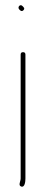

<svg xmlns="http://www.w3.org/2000/svg" viewBox="-20 -668 166 725"><path d="M67 -471C61 -471 58 -468 58 -462V6C58 16.9 47.3 32.6 60.5 36.5C73.6 40.4 76 17.8 76 6V-462C76 -468 73 -471 67 -471ZM53 -632C57.2 -627.8 61.9 -622.9 68.5 -629.5C75.1 -636.1 69.2 -640.8 65 -645C56.8 -654.6 43.9 -641.1 53 -632Z"/></svg>

Font: HoneyBee
Style: BLn
Weight: 100
Foundry: Cannot Into Space Fonts
Version: Version 0.89